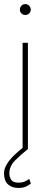

<svg xmlns="http://www.w3.org/2000/svg" viewBox="-22 -741 248 954"><path d="M76.7 -693.4Q76.7 -704.6 84.5 -712.6Q92.3 -720.7 103.5 -720.7Q114.7 -720.7 122.8 -712.6Q130.9 -704.6 130.9 -693.4Q130.9 -682.1 122.8 -674.3Q114.7 -666.5 103.5 -666.5Q92.3 -666.5 84.5 -674.3Q76.7 -682.1 76.7 -693.4ZM116.7 -528.3V0H90.3V-528.3ZM95.2 -9.8 116.2 0Q81.5 27.3 53 56.2Q24.4 85 24.4 120.1Q24.4 138.2 33.7 152.3Q43 166.5 69.8 166.5Q89.4 166.5 102.1 160.4Q114.7 154.3 123.5 147.9L131.3 171.4Q122.1 178.7 107.2 185.8Q92.3 192.9 69.8 192.9Q37.1 192.9 17.6 175Q-2 157.2 -2 120.1Q-2 97.2 12.5 74Q26.9 50.8 49.3 29.3Q71.8 7.8 95.2 -9.8Z"/></svg>

Font: Vazirmatn FD Thin
Style: Regular
Weight: 100
Designer: Saber Rastikerdar
Foundry: Saber Rastikerdar
Version: Version 33.003